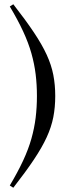

<svg xmlns="http://www.w3.org/2000/svg" viewBox="-20 -756 318 902"><path d="M153.5 -305Q153.5 -358 147.5 -407Q141.5 -456 127.5 -505.5Q113.5 -555 88.5 -609Q63.5 -663 26 -725.5L42.5 -736Q101 -661 139.2 -603.8Q177.5 -546.5 199.5 -498.5Q221.5 -450.5 230.5 -404Q239.5 -357.5 239.5 -305Q239.5 -252 230.5 -205.8Q221.5 -159.5 199.5 -111.5Q177.5 -63.5 139.2 -6.2Q101 51 42.5 126L26 115.5Q63.5 52.5 88.5 -1.2Q113.5 -55 127.5 -104.5Q141.5 -154 147.5 -203Q153.5 -252 153.5 -305Z"/></svg>

Font: Newsreader 60pt Medium
Style: Regular
Weight: 500
Designer: Hugues Gentile
Foundry: Production Type
Version: Version 1.003